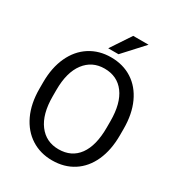

<svg xmlns="http://www.w3.org/2000/svg" viewBox="-211 -1037 1093 1181"><g transform="rotate(30 336.0 -446.5)"><path d="M365 -760H292L387 -903H496ZM337 10Q253 10 188 -31.5Q123 -73 86.5 -150.5Q50 -228 50 -333V-378Q50 -483 86 -560.5Q122 -638 187 -679.5Q252 -721 336 -721Q422 -721 486.5 -679.5Q551 -638 586.5 -560.5Q622 -483 622 -378V-333Q622 -228 587 -150.5Q552 -73 487.5 -31.5Q423 10 337 10ZM336 -641Q248 -641 196 -572.5Q144 -504 144 -379V-333Q144 -207 196 -138Q248 -69 337 -69Q429 -69 478.5 -137Q528 -205 528 -333V-379Q528 -505 477.5 -573Q427 -641 336 -641Z"/></g></svg>

Font: Freesentation 5 Medium
Style: Regular
Weight: 500
Designer: glyphs from Roboto by Christian Robertson / Hangul glyphs from Noto Sans CJK(Source Han Sans) by Jang Soo-young and Kang
Foundry: PT&
Version: Version 2.001